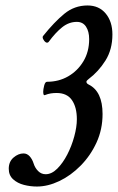

<svg xmlns="http://www.w3.org/2000/svg" viewBox="-20 -671 431 702"><path d="M115 11Q91 11 67.5 5Q44 -1 28 -15.5Q12 -30 12 -54Q12 -80 29.5 -95Q47 -110 66 -110Q79 -110 88.5 -99.5Q98 -89 103 -73Q108 -57 119.5 -45.5Q131 -34 147 -34Q169 -34 189.5 -54.5Q210 -75 226 -106Q242 -137 251.5 -172Q261 -207 261 -235Q261 -279 243 -305Q225 -331 187 -331Q176 -331 166 -329.5Q156 -328 143 -323Q138 -322 138 -336Q138 -344 141.5 -358Q145 -372 152 -372Q195 -372 229.5 -392Q264 -412 285 -447Q306 -482 306 -528Q306 -556 294.5 -573.5Q283 -591 261 -591Q232 -591 207.5 -571.5Q183 -552 158 -518Q156 -515 152 -515Q147 -515 141.5 -522Q136 -529 136 -535Q136 -538 138 -540Q178 -590 215 -620.5Q252 -651 300 -651Q342 -651 366.5 -621.5Q391 -592 391 -545Q391 -490 365.5 -449.5Q340 -409 304 -382Q296 -376 296 -372Q296 -366 304 -362Q355 -337 355 -254Q355 -198 333 -150Q311 -102 275 -65.5Q239 -29 197 -9Q155 11 115 11Z"/></svg>

Font: Junicode Two Beta Condensed Medium
Style: Italic
Weight: 500
Width: 3
Italic angle: -9°
Version: Version 1.053; ttfautohint (v1.8.4)